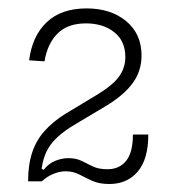

<svg xmlns="http://www.w3.org/2000/svg" viewBox="-20 -952 428 468"><path d="M216.5 -721Q254.5 -744 270 -765.2Q285.5 -786.5 285.5 -813Q285.5 -852 258.5 -873.5Q231.5 -895 189.5 -895Q145 -895 120.2 -870.2Q95.5 -845.5 88.5 -802.5L51 -805Q58.5 -864.5 94 -898Q129.5 -931.5 191 -931.5Q250 -931.5 287.5 -900.5Q325 -869.5 325 -816.5Q325 -779 303.5 -749.5Q282 -720 238 -693.5L162.5 -648.5Q115 -620.5 97.2 -589.8Q79.5 -559 79.5 -510H48.5Q48.5 -550.5 58.5 -580.5Q68.5 -610.5 89 -633.2Q109.5 -656 140 -675ZM341.5 -624Q341.5 -564 315.8 -533.8Q290 -503.5 246.5 -503.5Q221.5 -503.5 204.8 -511.2Q188 -519 173 -526.8Q158 -534.5 139.5 -534.5Q126.5 -534.5 111 -528.5Q95.5 -522.5 82 -510H68L76.5 -543.5L86.5 -538Q99 -554 115.2 -560.2Q131.5 -566.5 146 -566.5Q165.5 -566.5 179 -559.8Q192.5 -553 206.5 -546.2Q220.5 -539.5 242 -539.5Q271 -539.5 287.5 -560Q304 -580.5 304 -624Z"/></svg>

Font: Hepta Slab ExtraLight Light
Style: Regular
Weight: 300
Version: Version 1.100